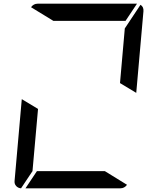

<svg xmlns="http://www.w3.org/2000/svg" viewBox="-20 -1020 856 1040"><path d="M548 -93 668 -19Q654 0 632 0H118L180 -93ZM94 0Q78 -1 67.5 -12.5Q57 -24 59 -41L98 -483L186 -430L156 -93ZM741 -994Q759 -983 757 -959L718 -517L630 -570L656 -866ZM269 -907 148 -981Q162 -1000 184 -1000H720H722L660 -907Z"/></svg>

Font: DSEG7 Modern
Style: Italic
Weight: 400
Italic angle: -5°
Designer: Keshikan(Twitter:@keshinomi_88pro)
Version: Version 0.46